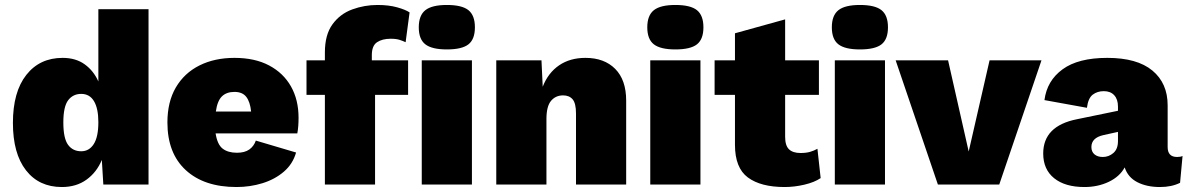

<svg xmlns="http://www.w3.org/2000/svg" viewBox="-20 -743 4781 773"><path d="M229 10Q137 10 84.5 -57.5Q32 -125 32 -248Q32 -373 86 -441.5Q140 -510 232 -510Q285 -510 321 -484Q357 -458 376 -415V-706H578V0H396L390 -99Q369 -49 328 -19.5Q287 10 229 10ZM307 -134Q339 -134 357.5 -163Q376 -192 376 -251Q376 -306 358.5 -335.5Q341 -365 307 -365Q274 -365 254.5 -339.5Q235 -314 235 -250Q235 -186 254 -160Q273 -134 307 -134Z M932 10Q802 10 728 -58Q654 -126 654 -250Q654 -333 688 -391Q722 -449 783 -479.5Q844 -510 924 -510Q1006 -510 1063.5 -479.5Q1121 -449 1151.5 -395Q1182 -341 1182 -269Q1182 -232 1177 -206H848Q855 -161 876.5 -144.5Q898 -128 934 -128Q965 -128 983.5 -141Q1002 -154 1010 -177L1172 -129Q1159 -83 1123 -52Q1087 -21 1037 -5.5Q987 10 932 10ZM924 -373Q892 -373 873.5 -355Q855 -337 849 -294H991Q987 -333 971.5 -353Q956 -373 924 -373Z M1623 -500V-361H1490V0H1288V-361H1214V-500H1288V-532Q1288 -603 1318.5 -645Q1349 -687 1398 -705Q1447 -723 1500 -723Q1545 -723 1579 -713.5Q1613 -704 1629 -693L1613 -573Q1603 -578 1589 -582.5Q1575 -587 1553 -587Q1519 -587 1498 -573Q1477 -559 1477 -521V-500ZM1779 -544Q1719 -544 1692.5 -564.5Q1666 -585 1666 -633Q1666 -681 1692.5 -702Q1719 -723 1779 -723Q1840 -723 1866 -702Q1892 -681 1892 -633Q1892 -585 1866 -564.5Q1840 -544 1779 -544ZM1880 -500V0H1678V-500Z M1978 0V-500H2160L2165 -394Q2187 -450 2231 -480Q2275 -510 2337 -510Q2413 -510 2457 -465.5Q2501 -421 2501 -338V0H2299V-286Q2299 -327 2285.5 -343Q2272 -359 2247 -359Q2217 -359 2198.5 -337Q2180 -315 2180 -264V0Z M2699 -544Q2639 -544 2612.5 -564.5Q2586 -585 2586 -633Q2586 -681 2612.5 -702Q2639 -723 2699 -723Q2760 -723 2786 -702Q2812 -681 2812 -633Q2812 -585 2786 -564.5Q2760 -544 2699 -544ZM2800 -500V0H2598V-500Z M3277 -500V-361H3141V-192Q3141 -157 3156.5 -142Q3172 -127 3203 -127Q3225 -127 3241 -131.5Q3257 -136 3271 -144L3284 -26Q3259 -9 3218.5 0.5Q3178 10 3139 10Q3043 10 2991 -28.5Q2939 -67 2939 -160V-361H2857V-500H2939V-609L3141 -665V-500Z M3442 -544Q3382 -544 3355.5 -564.5Q3329 -585 3329 -633Q3329 -681 3355.5 -702Q3382 -723 3442 -723Q3503 -723 3529 -702Q3555 -681 3555 -633Q3555 -585 3529 -564.5Q3503 -544 3442 -544ZM3543 -500V0H3341V-500Z M3964 -500H4173L4003 0H3756L3586 -500H3797L3880 -133Z M4481 -314Q4481 -343 4466 -359.5Q4451 -376 4424 -376Q4398 -376 4379.5 -362Q4361 -348 4356 -309L4185 -340Q4195 -418 4258 -464Q4321 -510 4438 -510Q4558 -510 4619.5 -459Q4681 -408 4681 -319V-151Q4681 -111 4719 -111Q4733 -111 4741 -115L4731 -7Q4697 10 4650 10Q4597 10 4559 -9.5Q4521 -29 4508 -69Q4488 -32 4444 -11Q4400 10 4346 10Q4268 10 4224 -25.5Q4180 -61 4180 -125Q4180 -236 4316 -263L4481 -297ZM4374 -151Q4374 -132 4386.5 -121.5Q4399 -111 4420 -111Q4444 -111 4462.5 -127Q4481 -143 4481 -175V-212L4422 -199Q4374 -188 4374 -151Z"/></svg>

Font: Work Sans ExtraBold
Style: Regular
Weight: 800
Designer: Wei Huang
Foundry: Wei Huang
Version: Version 2.012; ttfautohint (v1.8.3)